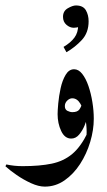

<svg xmlns="http://www.w3.org/2000/svg" viewBox="-45 -529 396 710"><path d="M301.8 -89.8Q301.8 -48.3 288.6 -4.2Q275.4 40 251.2 77.4Q227.1 114.7 193.8 137.9Q160.6 161.1 120.6 161.1Q97.7 161.1 69.8 148.4Q42 135.7 16.6 118.2Q-8.8 100.6 -24.9 85.9L-21.5 79.1Q6.8 85.4 38.6 85.4Q102.1 85.4 146.2 76.2Q190.4 66.9 222.2 40.3Q253.9 13.7 279.3 -38.6ZM272 -2Q275.4 -17.1 275.4 -40.5Q275.4 -68.4 269.5 -97.2Q263.7 -126 252 -145.8Q240.2 -165.5 222.2 -165.5Q212.4 -165.5 203.6 -157Q194.8 -148.4 194.8 -136.7Q194.8 -124 204.3 -119.1Q213.9 -114.3 222.7 -114.3Q241.2 -114.3 248.3 -124Q255.4 -133.8 258.8 -147.5L278.8 -98.6Q275.9 -85 268.1 -65.7Q260.3 -46.4 247.8 -31.5Q235.4 -16.6 218.3 -16.6Q194.3 -16.6 181.2 -44.7Q168 -72.8 168 -106.9Q168 -119.6 170.4 -146.7Q172.9 -173.8 179.2 -202.9Q185.5 -231.9 197.8 -252.4Q210 -272.9 229 -272.9Q245.6 -272.9 259 -255.9Q272.5 -238.8 282 -211.2Q291.5 -183.6 296.6 -151.6Q301.8 -119.6 301.8 -89.8Q298.3 -61.5 290.3 -40.3Q282.2 -19 272 -2ZM200.7 -335.9 189.9 -355.5Q216.3 -371.1 230.2 -389.9Q244.1 -408.7 244.1 -436L245.6 -430.7Q246.6 -428.7 239.7 -427.5Q232.9 -426.3 228 -426.3Q213.4 -426.3 200.7 -437.3Q188 -448.2 188 -466.8Q188 -488.3 205.8 -498.5Q223.6 -508.8 235.8 -508.8Q262.2 -508.8 272.5 -491.2Q282.7 -473.6 282.7 -450.2Q282.7 -408.2 257.6 -381.1Q232.4 -354 200.7 -335.9Z"/></svg>

Font: Lateef ExtraBold
Style: Regular
Weight: 800
Designer: SIL International
Foundry: SIL International
Version: Version 4.200